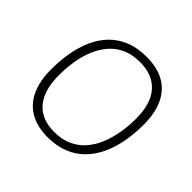

<svg xmlns="http://www.w3.org/2000/svg" viewBox="-173 -888 1077 1077"><g transform="rotate(45 365.5 -350.0)"><path d="M337 6Q255 6 198 -26.5Q141 -59 111.5 -122.5Q82 -186 82 -278Q82 -346 93 -409.5Q104 -473 128 -527Q152 -581 190.5 -621Q229 -661 284 -683.5Q339 -706 412 -706Q496 -706 553 -674Q610 -642 639.5 -579Q669 -516 669 -424Q669 -355 657.5 -291.5Q646 -228 621.5 -174Q597 -120 558 -79.5Q519 -39 464 -16.5Q409 6 337 6ZM342 -41Q403 -41 448 -61.5Q493 -82 525 -118.5Q557 -155 576.5 -203Q596 -251 605.5 -305.5Q615 -360 615 -418Q615 -537 561 -598Q507 -659 407 -659Q346 -659 301 -639Q256 -619 224.5 -582.5Q193 -546 173.5 -499.5Q154 -453 145 -398Q136 -343 136 -285Q136 -165 189 -103Q242 -41 342 -41Z"/></g></svg>

Font: Asap ExtraLight
Style: Italic
Weight: 250
Italic angle: -6°
Version: Version 3.001